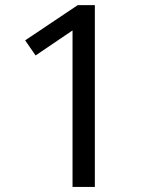

<svg xmlns="http://www.w3.org/2000/svg" viewBox="-20 -736 582 756"><path d="M265.6 0V-616.2L120.1 -517.6L79.1 -577.1L286.1 -715.8H353.5V0Z"/></svg>

Font: Bpmf GenYo Gothic R
Style: R
Weight: 400
Foundry: But Ko
Version: Version 1.320